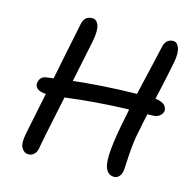

<svg xmlns="http://www.w3.org/2000/svg" viewBox="-105 -816 943 935"><g transform="rotate(15 366.0 -348.5)"><path d="M550 10Q519 10 506.5 -19.5Q494 -49 500 -116Q506 -183 530 -297Q544 -370 559 -436Q574 -502 587.5 -558.5Q601 -615 610 -657Q614 -681 626.5 -692.5Q639 -704 657 -704Q677 -704 687 -678Q697 -652 687 -602Q675 -541 660 -473.5Q645 -406 631 -343.5Q617 -281 608 -233Q601 -202 597.5 -171Q594 -140 592 -108Q590 -76 588 -38Q586 -15 575 -2.5Q564 10 550 10ZM118 12Q96 12 83 -9.5Q70 -31 81 -84Q92 -136 102 -186.5Q112 -237 123 -289.5Q134 -342 145.5 -399Q157 -456 170 -521Q183 -586 199 -662Q203 -686 215 -697.5Q227 -709 248 -709Q270 -709 279.5 -683.5Q289 -658 279 -604Q262 -522 245.5 -442Q229 -362 213.5 -287.5Q198 -213 184 -147Q170 -81 160 -25Q156 -9 145 1.5Q134 12 118 12ZM134 -294Q106 -294 91.5 -300.5Q77 -307 72 -317.5Q67 -328 70 -340Q72 -351 80.5 -361Q89 -371 109 -373Q201 -387 288 -395Q375 -403 460 -406.5Q545 -410 632 -410Q660 -410 676.5 -402.5Q693 -395 699 -384Q705 -373 704 -362Q700 -346 686.5 -336.5Q673 -327 653 -327Q531 -327 444.5 -322Q358 -317 298.5 -310.5Q239 -304 199.5 -299Q160 -294 134 -294Z"/></g></svg>

Font: Shantell Sans
Style: Italic
Weight: 400
Italic angle: -11°
Designer: Stephen Nixon, Anya Danilova, Shantell Martin
Foundry: Arrow Type
Version: Version 1.011;[c5ecc13dd]